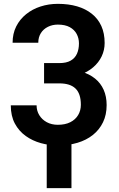

<svg xmlns="http://www.w3.org/2000/svg" viewBox="-20 -740 614 989"><path d="M303.7 -340.8H207V-415H285.6Q321.8 -415 344 -427.7Q366.2 -440.4 376.5 -463.4Q386.7 -486.3 386.7 -516.6Q386.7 -543 375 -564.9Q363.3 -586.9 339.4 -600.1Q315.4 -613.3 277.8 -613.3Q250 -613.3 226.8 -601.8Q203.6 -590.3 190.4 -569.3Q177.2 -548.3 177.2 -520H44.9Q44.9 -566.9 63.5 -603.8Q82 -640.6 114.3 -666.7Q146.5 -692.9 188.7 -706.5Q231 -720.2 277.8 -720.2Q333 -720.2 377.2 -707.3Q421.4 -694.3 453.1 -668.9Q484.9 -643.6 502 -606Q519 -568.4 519 -518.6Q519 -481.9 503.7 -449.7Q488.3 -417.5 459.7 -393.1Q431.2 -368.7 391.4 -354.7Q351.6 -340.8 303.7 -340.8ZM207 -383.3H303.7Q356.9 -383.3 398.7 -371.1Q440.4 -358.9 469.5 -335.4Q498.5 -312 513.9 -277.6Q529.3 -243.2 529.3 -198.7Q529.3 -148.9 510.7 -110.4Q492.2 -71.8 458.5 -44.9Q424.8 -18.1 378.9 -4.4Q333 9.3 277.8 9.3Q233.9 9.3 190.7 -2.7Q147.5 -14.6 112.5 -39.6Q77.6 -64.5 56.6 -103.5Q35.6 -142.6 35.6 -197.3H168.5Q168.5 -169.4 182.4 -146.7Q196.3 -124 220.9 -110.6Q245.6 -97.2 277.8 -97.2Q315.9 -97.2 342.3 -110.6Q368.7 -124 382.6 -147.5Q396.5 -170.9 396.5 -200.2Q396.5 -229.5 389.4 -250.5Q382.3 -271.5 368.2 -284.7Q354 -297.9 333.5 -304.2Q313 -310.5 285.6 -310.5H207ZM348.1 -39.1V229H220.7V-39.1Z"/></svg>

Font: Roboto SemiCondensed SemiBold
Style: Regular
Weight: 600
Width: 4
Designer: Christian Robertson
Foundry: Google
Version: Version 3.009; 2024